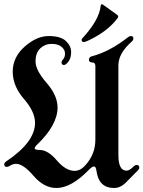

<svg xmlns="http://www.w3.org/2000/svg" viewBox="-39 -891 687 920"><path d="M0 0ZM352.1 -700.2Q352.1 -703.6 356.9 -709Q436 -794.9 443.4 -862.3Q444.3 -870.6 449.2 -870.6Q452.1 -870.6 456.5 -867.2L522.5 -819.8Q527.3 -816.4 527.3 -812.3Q527.3 -808.1 524.4 -804.2Q484.4 -751 416.5 -713.4Q373 -689.5 362.8 -689.5Q352.1 -689.5 352.1 -700.2ZM-18.6 -103.5Q-18.6 -111.3 -9.8 -117.2Q128.9 -210 128.9 -302.2Q128.9 -356 75.4 -417.2Q22 -478.5 22 -547.9Q22 -617.2 79.3 -667.7Q136.7 -718.3 194.1 -718.3Q251.5 -718.3 276.6 -694.6Q301.8 -670.9 301.8 -641.8Q301.8 -612.8 289.1 -596.2Q276.4 -579.6 267.6 -579.6Q255.9 -579.6 255.9 -592.3Q255.9 -598.6 264.2 -607.9Q272.5 -617.2 272.5 -634.8Q272.5 -652.3 256.1 -666.5Q239.7 -680.7 208.3 -680.7Q176.8 -680.7 154.1 -659.4Q131.3 -638.2 131.3 -596.4Q131.3 -554.7 184.1 -494.1Q236.8 -433.6 236.8 -376Q236.8 -291.5 137.7 -196.8Q127.4 -187 127.4 -179.7Q127.4 -172.4 151.9 -172.4Q190.4 -172.4 233.4 -122.3Q276.4 -72.3 318.4 -72.3Q345.2 -72.3 368.2 -97.2Q418 -150.4 418 -222.7V-574.2Q418 -591.8 402.6 -591.8Q387.2 -591.8 387.2 -604.7Q387.2 -617.7 400.4 -621.1Q485.8 -643.1 574.7 -712.9Q581.5 -718.3 588.4 -718.3Q600.1 -718.3 600.1 -706.5Q600.1 -698.7 591.8 -691.4Q528.3 -635.3 528.3 -578.1V-147.5Q528.3 -73.2 567.4 -73.2Q581.1 -73.2 601.6 -93.8Q608.4 -100.6 615.7 -100.6Q628.4 -100.6 628.4 -87.9Q628.4 -81.5 622.6 -75.7L564.9 -17.1Q538.6 9.8 507.3 9.8Q433.6 9.8 422.9 -74.2Q420.4 -93.3 411.4 -93.3Q402.3 -93.3 388.2 -78.6Q302.7 9.8 231.4 9.8Q171.9 9.8 122.1 -48.1Q72.3 -106 38.1 -106Q22.5 -106 6.8 -95.7Q0 -91.3 -6.8 -91.3Q-18.6 -91.3 -18.6 -103.5Z"/></svg>

Font: UnifrakturMaguntia21
Style: Book
Weight: 400
Designer: j. 'mach' wust, Gerrit Ansmann, Georg Duffner, based on a font by Peter Wiegel, original typeface by Carl Albert Fahrenw
Version: Version 2017-03-19